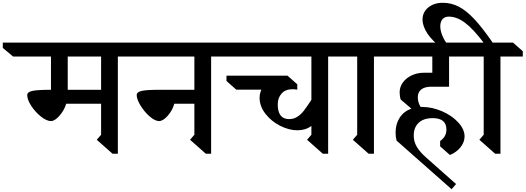

<svg xmlns="http://www.w3.org/2000/svg" viewBox="-130 -1091 3764 1375"><path d="M714 -686V10H676L563 -90L594 -126V-348H344Q331 -303 297 -263.5Q263 -224 235 -224Q204 -224 163.5 -256Q123 -288 94 -332.5Q65 -377 65 -410Q65 -432 101.5 -440Q138 -448 235 -448V-686H-36L-110 -748V-786H804L874 -724V-686ZM594 -686H355V-448H593L594 -447Z M1382 -686V10H1344L1231 -90L1262 -126V-348H1118Q1106 -302 1072 -263Q1038 -224 1009 -224Q980 -224 942 -257Q904 -290 876.5 -335Q849 -380 849 -410Q849 -432 884.5 -440Q920 -448 1013 -448H1262V-686H750L674 -748V-786H1472L1542 -724V-686Z M2380 -686H2220V10H2182L2069 -90L2100 -126V-189Q2058 -158 2000 -158Q1940 -158 1876.5 -190Q1813 -222 1771 -276Q1729 -330 1729 -391Q1729 -420 1742 -449H1562L1492 -511V-549H1929L1999 -487V-449Q1981 -452 1964 -452Q1914 -452 1886.5 -421Q1859 -390 1859 -343Q1859 -292 1879 -265Q1899 -238 1940 -238Q1973 -238 1999 -254.5Q2025 -271 2045.5 -297.5Q2066 -324 2100 -376V-686H1442L1372 -748V-786H2310L2380 -724Z M2548 -686V10H2510L2397 -90L2428 -126V-686H2360L2290 -748V-786H2638L2708 -724V-686Z M2862 -394Q2862 -376 2867.5 -357.5Q2873 -339 2883 -325H2894Q2964 -325 3035 -294.5Q3106 -264 3151.5 -214.5Q3197 -165 3197 -114Q3197 -73 3168 -36.5Q3139 0 3092 19L3022 -43V-81Q3067 -112 3067 -163Q3067 -245 2969 -245Q2904 -245 2868.5 -212Q2833 -179 2833 -119Q2833 -76 2855.5 -38.5Q2878 -1 2925 40L3136 227L3104 264L2710 -84Q2703 -110 2703 -142Q2703 -203 2732.5 -248.5Q2762 -294 2816 -313L2740 -378Q2736 -387 2734 -402.5Q2732 -418 2732 -430Q2732 -469 2755.5 -501Q2779 -533 2819 -551.5Q2859 -570 2905 -570H2966V-686H2688L2618 -748V-786H3216L3286 -724V-686H3086V-470H2958Q2912 -470 2887 -450.5Q2862 -431 2862 -394Z M3454 -686V10H3416L3303 -90L3334 -126V-686H3266L3196 -748V-786H3333Q3258 -885 3199.5 -928.5Q3141 -972 3084 -972Q3054 -972 3038.5 -953Q3023 -934 3023 -903Q3023 -866 3044 -822Q3065 -778 3103 -741H3043Q2968 -795 2932 -849Q2896 -903 2896 -951Q2896 -1004 2937 -1037.5Q2978 -1071 3042 -1071Q3102 -1071 3156 -1043Q3210 -1015 3267.5 -953.5Q3325 -892 3398 -786H3544L3614 -724V-686Z"/></svg>

Font: Inknut
Style: Antiqua
Weight: 400
Designer: Claus Eggers Srensen
Foundry: Claus Eggers Srensen
Version: Version 1.000; ttfautohint (v1.2) -l 7 -r 28 -G 50 -x 13 -D 